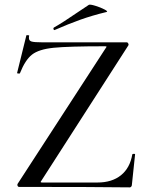

<svg xmlns="http://www.w3.org/2000/svg" viewBox="-20 -808 638 830"><path d="M437 -600Q441 -605 440.5 -606.5Q440 -608 433 -608Q276 -608 212 -601.5Q148 -595 118.5 -572Q89 -549 66 -491Q65 -490 62 -490Q53 -490 54 -493L94 -655Q94 -656 98 -656Q108 -656 106 -653Q105 -650 105 -644Q105 -632 116.5 -628.5Q128 -625 163 -625H528Q532 -625 534.5 -620Q537 -615 535 -612L159 -27Q155 -22 156 -20.5Q157 -19 163 -19H401Q464 -19 503 -50.5Q542 -82 552 -141Q554 -143 559 -143Q564 -143 564 -141L550 -8Q550 -5 547.5 -1.5Q545 2 541 2Q392 0 62 0Q58 0 56 -4.5Q54 -9 56 -13ZM216 -678Q212 -678 211 -682.5Q210 -687 213 -689Q249 -709 316 -755Q348 -777 364 -787Q369 -790 392 -783Q415 -776 432 -767Q449 -758 440 -756Q378 -741 326.5 -722.5Q275 -704 218 -679Z"/></svg>

Font: Cormorant Infant Medium
Style: Regular
Weight: 500
Designer: Christian Thalmann (Catharsis Fonts)
Version: Version 3.000